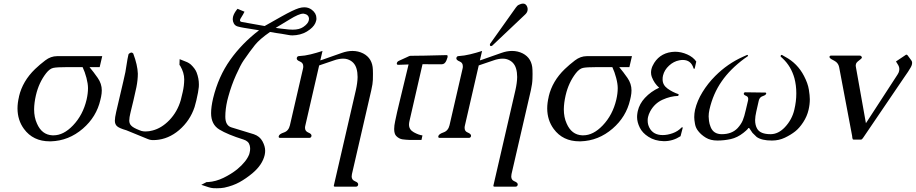

<svg xmlns="http://www.w3.org/2000/svg" viewBox="-20 -762 5061 1061"><path d="M352.5 -391.1Q293.9 -391.1 274.2 -386.7Q254.4 -382.3 234.9 -357.4Q194.8 -305.7 178.7 -236.3L178.2 -234.4Q168.9 -193.4 168.5 -158.2Q168.5 -113.8 184.1 -79.6Q210.9 -17.1 269.5 -14.2H275.9Q331.1 -14.2 383.3 -68.8Q438.5 -126.5 458.5 -211.4Q466.3 -245.6 466.3 -274.9Q466.3 -298.8 457.8 -331.5Q449.2 -364.3 436.5 -391.1ZM544.9 -451.7 530.8 -391.1H474.6Q497.6 -363.8 520 -331.5Q542.5 -299.3 542.5 -262.7Q542.5 -246.1 538.6 -227.1L534.7 -210Q513.2 -116.2 438 -51.3Q359.9 16.1 261.2 19H254.9Q162.6 19 112.3 -49.8Q77.1 -97.7 76.7 -162.6Q76.7 -193.4 85 -227.5V-229Q105 -314 173.8 -380.4Q199.2 -404.8 230 -428.2Q260.7 -451.7 295.4 -451.7Z M678.7 -42Q639.6 -53.2 627.4 -64Q614.7 -74.7 614.7 -95.2Q614.7 -111.8 622.1 -144L661.6 -313Q669.4 -346.7 672.9 -363.8Q678.2 -393.1 680.9 -413.1Q683.6 -433.1 689.9 -460.9Q691.4 -466.3 701.7 -470.7Q703.6 -471.7 706.1 -471.7Q710.9 -471.7 716.3 -466.3Q740.2 -402.3 741.7 -355Q741.7 -320.3 733.9 -280.8Q731 -265.1 726.6 -248L717.3 -206.5Q710.4 -179.7 702.6 -146L699.7 -133.3Q694.8 -112.8 694.8 -101.1Q694.8 -98.6 694.3 -96.2Q694.3 -78.1 705.6 -67.4Q716.3 -55.7 750.5 -42.5Q762.2 -37.1 773.9 -36.1Q779.8 -35.6 785.6 -35.6Q803.7 -35.6 823.2 -41Q873 -53.7 916 -98.1Q960.4 -144.5 979 -209Q981.9 -218.8 989.7 -253.4Q997.6 -287.6 998 -322.3Q998 -323.2 998 -323.7Q998 -359.9 976.1 -397.9Q974.6 -400.4 971.7 -403.3L972.7 -435.1L1014.2 -418.5Q1024.9 -413.6 1034.7 -405.3Q1058.6 -382.3 1066.4 -361.8Q1079.1 -328.6 1079.1 -295.4Q1079.1 -288.1 1078.6 -281.2Q1076.7 -257.3 1064.9 -206.5Q1061 -189 1055.2 -170.4Q1030.3 -95.2 969.7 -43Q911.1 6.8 840.8 11.7Q834 12.2 821.3 12.2Q807.6 11.2 797.9 6.8Z M1472.2 -585.4Q1415 -545.9 1388.9 -513.4Q1362.8 -481 1325.7 -427.2Q1309.6 -403.8 1284.2 -347.2Q1258.8 -290.5 1242.2 -230Q1238.8 -217.3 1235.8 -205.6Q1225.1 -158.7 1225.1 -117.2Q1225.1 -68.4 1258.8 -58.1L1383.3 -20Q1415.5 -8.8 1430.4 18.8Q1445.3 46.4 1445.3 71.3Q1445.3 82 1442.9 92.8V93.8Q1430.2 148.9 1375 195.3Q1339.8 224.6 1303.7 244.6Q1267.6 264.6 1219.7 274.9Q1202.1 278.3 1178.2 278.3Q1168.9 278.3 1158.7 277.8Q1146 276.9 1133.8 272.9L1092.3 259.3L1121.6 244.1H1129.9Q1172.9 241.2 1215.1 220.7Q1257.3 200.2 1291 173.3Q1342.3 130.4 1357.4 89.8Q1358.9 85 1359.9 79.6Q1362.3 69.8 1362.3 60.5Q1362.3 51.3 1359.9 41.5Q1354 18.1 1326.2 9.3Q1237.3 -18.6 1191.9 -46.4Q1146.5 -74.2 1146.5 -136.7Q1146.5 -171.4 1157.7 -219.2Q1187 -339.4 1252 -430.9Q1316.9 -522.5 1411.6 -594.7L1327.1 -608.4Q1309.6 -611.3 1294.2 -615.5Q1278.8 -619.6 1272 -632.8Q1266.1 -644 1266.1 -656.2Q1266.1 -662.6 1267.6 -668.9Q1272.5 -689.5 1292.5 -713.4L1331.1 -697.3Q1324.7 -683.6 1312 -663.6Q1307.6 -657.2 1306.6 -652.8Q1304.2 -642.6 1316.4 -640.6L1442.4 -618.2Q1471.2 -634.8 1536.1 -671.1Q1601.1 -707.5 1631.3 -716.8Q1647.5 -721.7 1661.6 -721.7Q1685.1 -721.7 1703.1 -708Q1728.5 -688.5 1728.5 -661.6Q1728.5 -660.6 1728.5 -655.3Q1728 -651.4 1727.1 -647.5Q1721.2 -621.1 1692.4 -599.1Q1659.7 -573.2 1616.7 -567.9Q1606 -566.4 1596.2 -566.4Q1584 -566.4 1573.2 -568.8Q1553.7 -572.3 1536.6 -575.2Q1524.9 -576.7 1506.3 -579.6Q1487.8 -582.5 1472.2 -585.4ZM1503.4 -607.9Q1523.4 -604.5 1575.7 -599.1Q1587.4 -598.1 1597.7 -598.1Q1634.3 -598.1 1655.8 -612.8Q1682.6 -630.9 1686.5 -649.9Q1687.5 -654.3 1687.5 -658.7Q1686 -682.1 1658.2 -686.5H1654.8Q1632.3 -686.5 1580.1 -654.3Q1522.9 -619.1 1503.4 -607.9Z M1750 -428.2 1762.2 -432.1 1869.1 -469.7Q1899.4 -480.5 1927.7 -480.5Q1959.5 -480.5 1986.8 -466.8Q2038.6 -439.9 2040.5 -376.5Q2041 -366.2 2041 -354Q2041 -341.8 2040.5 -320.8Q2040 -299.8 2031.7 -263.2L1924.8 200.2Q1923.3 207.5 1923.3 213.4Q1923.3 232.4 1942.6 240Q1961.9 247.6 1959 259.8Q1956.5 269.5 1946.8 269.5H1831.5Q1823.7 269.5 1824.7 263.7L1946.3 -263.2Q1955.6 -304.2 1956.1 -336.4Q1956.1 -361.8 1950.2 -382.3Q1939 -421.9 1899.9 -434.6Q1889.6 -438 1876 -438Q1864.7 -438 1852.1 -435.5Q1838.4 -433.1 1825.2 -428.2Q1812 -423.3 1797.9 -418.9L1756.3 -404.8L1743.7 -400.4L1667.5 -69.3Q1665.5 -61.5 1665.5 -55.7Q1665.5 -36.6 1684.6 -29.1Q1703.6 -21.5 1701.2 -9.8Q1698.7 0 1689 0H1528.3Q1520 0 1520 -6.3Q1520 -7.8 1520.5 -9.8Q1523.4 -21.5 1549.1 -30Q1574.7 -38.6 1582 -69.3L1654.3 -382.3Q1656.2 -389.6 1655.8 -396Q1655.8 -415 1636.5 -422.6Q1617.2 -430.2 1620.1 -441.9Q1622.6 -452.1 1632.8 -452.1Q1664.6 -453.6 1696.8 -461.7Q1729 -469.7 1762.2 -480.5Z M2314.9 -407.2 2242.7 -92.8Q2240.2 -82 2240.2 -73.2Q2240.2 -45.4 2267.1 -30.8Q2293.9 -16.1 2314.5 -13.7L2309.1 11.2H2243.2Q2224.6 10.7 2204.8 8.1Q2185.1 5.4 2169.4 -10.7Q2158.2 -22.5 2158.2 -49.3Q2158.2 -67.4 2163.6 -92.3Q2168.9 -118.7 2174.3 -142.1Q2175.8 -147.9 2188 -199.7L2237.8 -405.8Q2201.7 -404.8 2183.1 -403.8H2180.7Q2171.4 -403.8 2172.9 -413.1L2173.3 -414.1Q2175.3 -421.9 2185.1 -426.3Q2194.8 -431.2 2229 -446.3Q2235.4 -449.2 2238.3 -450.7Q2244.6 -453.6 2248.5 -453.6L2327.1 -454.6L2448.2 -457.5H2448.7Q2453.6 -457.5 2453.6 -451.2Q2453.6 -448.7 2453.1 -445.3Q2451.7 -439 2447.3 -428.7Q2438.5 -406.7 2420.4 -406.7Z M2701.2 -510.7Q2699.2 -509.3 2698.7 -508.8Q2689.9 -504.9 2687.5 -511.7Q2686.5 -515.1 2688 -519.5L2830.6 -720.2Q2837.4 -731 2847.7 -735.8Q2860.8 -742.2 2870.1 -742.2Q2887.2 -742.2 2894 -722.7Q2897.5 -712.4 2895 -703.1Q2892.6 -691.9 2882.3 -682.1ZM2631.8 -428.2 2644 -432.1 2751 -469.7Q2781.2 -480.5 2809.6 -480.5Q2841.3 -480.5 2868.7 -466.8Q2920.4 -439.9 2922.4 -376.5Q2922.9 -365.7 2922.9 -353Q2922.9 -341.3 2922.4 -328.1Q2921.9 -299.8 2913.6 -263.2L2806.6 200.2Q2805.2 207.5 2805.2 213.4Q2805.2 232.4 2821.8 239.3Q2843.8 248 2840.8 259.8Q2838.4 269.5 2828.6 269.5H2713.4Q2705.6 269.5 2706.5 263.7L2828.1 -263.2Q2837.4 -304.2 2837.9 -336.4Q2837.9 -361.8 2832 -382.3Q2820.8 -421.9 2781.7 -434.6Q2771.5 -438 2757.8 -438Q2746.6 -438 2733.9 -435.5Q2720.2 -433.1 2707 -428.2Q2694.3 -423.3 2679.7 -418.9L2638.2 -404.8L2625.5 -400.4L2549.3 -69.3Q2547.4 -62 2547.4 -55.7Q2547.4 -36.6 2563.5 -30.3Q2585 -21.5 2583 -9.8Q2580.6 0 2570.8 0H2410.2Q2401.9 0 2401.9 -6.3Q2401.9 -7.8 2402.3 -9.8Q2405.3 -21.5 2430.7 -30.3Q2456.5 -39.1 2463.9 -69.3L2536.1 -382.3Q2538.1 -389.6 2537.6 -396Q2537.6 -415 2521 -421.9Q2499 -430.7 2502 -441.9Q2504.4 -452.1 2514.6 -452.1Q2546.4 -454.1 2578.1 -461.9Q2610.4 -469.7 2644 -480.5Z M3279.8 -391.1Q3221.2 -391.1 3201.4 -386.7Q3181.6 -382.3 3162.1 -357.4Q3122.1 -305.7 3106 -236.3L3105.5 -234.4Q3096.2 -193.4 3095.7 -158.2Q3095.7 -113.8 3111.3 -79.6Q3138.2 -17.1 3196.8 -14.2H3203.1Q3258.3 -14.2 3310.5 -68.8Q3365.7 -126.5 3385.7 -211.4Q3393.6 -245.6 3393.6 -274.9Q3393.6 -298.8 3385 -331.5Q3376.5 -364.3 3363.8 -391.1ZM3472.2 -451.7 3458 -391.1H3401.9Q3424.8 -363.8 3447.3 -331.5Q3469.7 -299.3 3469.7 -262.7Q3469.7 -246.1 3465.8 -227.1L3461.9 -210Q3440.4 -116.2 3365.2 -51.3Q3287.1 16.1 3188.5 19H3182.1Q3089.8 19 3039.6 -49.8Q3004.4 -97.7 3003.9 -162.6Q3003.9 -193.4 3012.2 -227.5V-229Q3032.2 -314 3101.1 -380.4Q3126.5 -404.8 3157.2 -428.2Q3188 -451.7 3222.7 -451.7Z M3753.4 -58.1 3740.7 -9.3Q3698.2 18.1 3650.9 18.1H3647.9Q3598.6 17.1 3563 -6.3Q3530.3 -26.9 3515.4 -56.9Q3500.5 -86.9 3500.5 -115.2Q3500.5 -126 3502.4 -137.7Q3503.4 -143.1 3504.4 -148.4Q3513.7 -188.5 3543.5 -220.7Q3577.1 -256.8 3622.6 -277.3Q3595.7 -300.8 3582 -336.4Q3577.6 -348.1 3577.6 -360.8Q3577.6 -369.6 3579.6 -378.9Q3583.5 -396 3595.2 -414.6Q3633.3 -474.1 3710.4 -476.1Q3744.1 -476.1 3777.3 -461.4Q3810.5 -446.8 3827.6 -421.9L3819.3 -384.8Q3818.8 -381.8 3815.9 -381.8Q3813 -381.8 3812.5 -384.8Q3798.3 -430.7 3753.4 -430.7Q3744.1 -430.7 3733.9 -428.7Q3702.6 -422.9 3677 -399.2Q3651.4 -375.5 3644 -345.2Q3641.1 -333.5 3641.6 -322.8Q3641.6 -292.5 3668.7 -272.7Q3695.8 -252.9 3730.5 -241.2L3728 -231.9Q3685.1 -231 3641.1 -210.9Q3597.2 -190.9 3573.2 -147Q3564.5 -130.9 3561 -115.2Q3558.6 -104.5 3559.1 -94.7Q3559.1 -74.7 3568.4 -56.6Q3589.4 -15.6 3642.1 -15.6Q3668.5 -15.6 3697.3 -25.9Q3726.1 -36.1 3747.1 -58.1Z M3944.3 14.6Q3906.2 14.6 3880.4 -1.2Q3854.5 -17.1 3839.8 -36.1Q3824.7 -53.7 3820.6 -76.9Q3816.4 -100.1 3816.4 -114.7Q3816.4 -134.3 3820.8 -155.3Q3832.5 -205.1 3862.1 -253.2Q3891.6 -301.3 3932.6 -342.3Q4000.5 -410.2 4085.4 -448.2L4107.4 -458Q4108.9 -458.5 4110.4 -458.5Q4114.3 -458.5 4112.8 -451.7Q4111.8 -451.7 4093.8 -438.5Q4014.6 -379.9 3968.8 -313.5Q3920.4 -244.6 3900.4 -156.2Q3896 -136.7 3896 -118.7Q3896 -110.4 3897.9 -94Q3899.9 -77.6 3907.2 -59.6Q3922.9 -20.5 3968.8 -20.5Q4024.4 -20.5 4056.2 -54.2Q4075.7 -75.7 4084.5 -96.9Q4093.3 -118.2 4101.1 -153.3L4113.8 -207Q4118.2 -226.6 4103.3 -232.2Q4088.4 -237.8 4090.3 -245.6Q4091.8 -252 4098.6 -252L4208.5 -250.5Q4215.3 -250.5 4213.9 -244.1Q4211.9 -236.3 4194.6 -230.7Q4177.2 -225.1 4172.9 -205.6L4159.2 -145Q4153.3 -119.6 4152.8 -98.6Q4152.8 -70.3 4164.1 -50.8Q4181.2 -20.5 4238.3 -20.5Q4280.8 -20.5 4317.4 -59.1Q4356.9 -101.1 4369.6 -156.2Q4380.4 -202.1 4380.4 -244.1Q4380.4 -246.1 4380.4 -247.6Q4380.4 -290.5 4370.1 -329.6Q4351.6 -395.5 4305.7 -438.5Q4292.5 -449.7 4293.5 -451.7Q4294.9 -458.5 4298.8 -458.5Q4300.3 -458.5 4301.8 -458Q4310.1 -452.6 4318.8 -448.2Q4386.7 -412.1 4422.9 -342.3Q4444.3 -301.3 4449.7 -267.3Q4455.1 -233.4 4455.1 -213.4Q4455.1 -184.6 4448.2 -155.3Q4439.9 -119.1 4418.5 -86.4Q4397 -53.7 4374.5 -36.1Q4350.6 -17.1 4317.4 -1.2Q4284.2 14.6 4246.6 14.6H4244.6Q4189.9 14.6 4161.6 -4.9Q4157.7 -7.8 4138.2 -27.8Q4135.7 -30.3 4128.2 -42.5Q4120.6 -54.7 4119.1 -54.7H4115.7Q4113.3 -49.8 4103 -40.5Q4092.8 -31.2 4087.9 -27.8Q4054.7 -1.5 4018.1 6.6Q3981.4 14.6 3944.3 14.6Z M4709.5 -393.1 4765.1 -81.1 4939.9 -350.1Q4946.8 -360.4 4948.7 -370.1Q4949.7 -375 4949.7 -379.9Q4949.7 -392.1 4942.9 -403.3L4931.2 -422.4L4982.9 -457Q4986.3 -460 4988.8 -460Q4992.2 -460 4995.6 -456.1L5016.1 -428.2Q5020.5 -422.4 5020.5 -414.6Q5020.5 -411.1 5019.5 -406.7Q5018.1 -399.4 5013.2 -390.6Q5000 -367.2 4977.5 -335.9L4750 -1Q4746.6 3.9 4743.7 6.8Q4740.7 9.3 4737.8 9.3H4696.8Q4693.4 9.3 4691.9 6.3Q4690.9 4.9 4689.9 -1.2Q4689 -7.3 4689 -10.3L4617.2 -390.6Q4613.3 -409.2 4600.1 -419.9Q4591.3 -426.3 4582.3 -430.7Q4573.2 -435.1 4568.4 -439.5Q4565.4 -441.4 4564 -445.8Q4564 -447.8 4564 -449.2Q4564.5 -450.7 4565.4 -452.1Q4567.4 -454.6 4571.3 -454.6H4731.4Q4734.9 -454.6 4738.8 -452.1Q4741.7 -448.7 4742.7 -445.8Q4742.7 -444.3 4742.7 -443.4Q4741.7 -439 4735.4 -434.6Q4715.3 -419.4 4712.9 -414.6Q4710.4 -410.2 4709.5 -405.3Q4708 -399.4 4709.5 -393.1Z"/></svg>

Font: Caudex
Style: Italic
Weight: 400
Italic angle: -13°
Version: Version 1.04